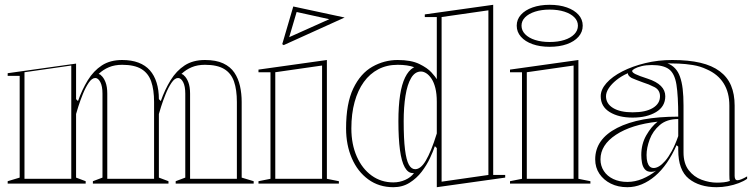

<svg xmlns="http://www.w3.org/2000/svg" viewBox="-20 -765 3138 800"><path d="M12 0V-10L62 -25V-449H12V-460L297 -500V-352L305 -344Q322 -392 346 -431Q370 -470 404.5 -492.5Q439 -515 489 -515Q528 -515 557 -504Q586 -493 604.5 -472Q623 -451 632.5 -420.5Q642 -390 642 -352V-25L682 -10V0H367V-10L407 -25V-375Q407 -406 398 -423Q389 -440 377 -440Q363 -440 349.5 -420Q336 -400 325 -372.5Q314 -345 306.5 -321.5Q299 -298 297 -290V-25L337 -10V0ZM712 0V-10L752 -25V-375Q752 -406 743 -423Q734 -440 722 -440Q708 -440 694.5 -420Q681 -400 670 -372.5Q659 -345 651.5 -321.5Q644 -298 642 -290V-352L650 -344Q667 -392 691 -431Q715 -470 749.5 -492.5Q784 -515 834 -515Q880 -515 910 -501Q940 -487 956.5 -462.5Q973 -438 980 -406.5Q987 -375 987 -340V-25L1037 -10V0ZM82 -20H277V-492L82 -464ZM427 -20H622V-340Q622 -391 610 -425.5Q598 -460 569 -477.5Q540 -495 489 -495Q458 -495 434 -485Q410 -475 391 -457Q394 -456 397 -454.5Q400 -453 401 -451Q412 -442 419.5 -423Q427 -404 427 -375ZM772 -20H967V-340Q967 -391 955 -425.5Q943 -460 914 -477.5Q885 -495 834 -495Q803 -495 779 -485Q755 -475 736 -457Q739 -456 742 -454.5Q745 -453 746 -451Q757 -442 764.5 -423Q772 -404 772 -375Z M1057 0V-10L1107 -20V-464H1057V-475L1342 -515V-20L1392 -10V0ZM1127 -20H1322V-492L1127 -464ZM1162 -577 1156 -581 1202 -738 1416 -692ZM1185 -610 1187 -611 1352 -685 1216 -715Z M1619 15Q1559 15 1514.5 -17.5Q1470 -50 1446 -105.5Q1422 -161 1422 -230Q1422 -334 1452 -396.5Q1482 -459 1531.5 -487Q1581 -515 1637 -515Q1693 -515 1727 -498.5Q1761 -482 1778 -463Q1795 -444 1800 -435V-694H1750V-705L2035 -745V-36H2085V-25L1800 15V-148L1792 -156Q1785 -135 1771.5 -106Q1758 -77 1737 -49.5Q1716 -22 1686.5 -3.5Q1657 15 1619 15ZM1619 -5Q1645 -5 1668.5 -15.5Q1692 -26 1705 -44Q1703 -44 1702 -44Q1701 -44 1699 -44Q1680 -44 1666.5 -68Q1653 -92 1646.5 -140Q1640 -188 1640 -260Q1640 -323 1647 -368.5Q1654 -414 1668 -442.5Q1682 -471 1702 -483Q1704 -484 1704.5 -484Q1705 -484 1706 -485Q1678 -495 1637 -495Q1592 -495 1556.5 -476.5Q1521 -458 1496 -423.5Q1471 -389 1457.5 -340Q1444 -291 1444 -230Q1444 -164 1466.5 -113Q1489 -62 1528.5 -33.5Q1568 -5 1619 -5ZM1710 -60Q1721 -60 1732 -68.5Q1743 -77 1754 -95.5Q1765 -114 1776.5 -142Q1788 -170 1800 -209V-341Q1800 -374 1794 -398Q1788 -422 1778 -437Q1768 -452 1756.5 -459.5Q1745 -467 1734 -467Q1709 -467 1693 -440Q1677 -413 1669.5 -366Q1662 -319 1662 -260Q1662 -186 1667.5 -142Q1673 -98 1683.5 -79Q1694 -60 1710 -60ZM1820 -8 2015 -36V-722L1820 -694Z M2270 -570Q2230 -570 2199 -581Q2168 -592 2150.5 -612Q2133 -632 2133 -658Q2133 -684 2150.5 -703.5Q2168 -723 2199 -734Q2230 -745 2270 -745Q2311 -745 2342 -734Q2373 -723 2390.5 -703.5Q2408 -684 2408 -658Q2408 -632 2390.5 -612Q2373 -592 2342 -581Q2311 -570 2270 -570ZM2105 0V-10L2155 -20V-464H2105V-475L2390 -515V-20L2440 -10V0ZM2175 -20H2370V-492L2175 -464ZM2270 -590Q2305 -590 2331.5 -598.5Q2358 -607 2373 -622.5Q2388 -638 2388 -658Q2388 -678 2373 -693Q2358 -708 2331.5 -716.5Q2305 -725 2270 -725Q2236 -725 2209.5 -716.5Q2183 -708 2168 -693Q2153 -678 2153 -658Q2153 -638 2168 -622.5Q2183 -607 2209.5 -598.5Q2236 -590 2270 -590Z M2781 -515Q2849 -515 2898 -503.5Q2947 -492 2979 -468Q3011 -444 3026 -408.5Q3041 -373 3041 -325V-32Q3041 -25 3043.5 -19.5Q3046 -14 3053 -14Q3059 -14 3069 -18Q3079 -22 3093 -30V-20Q3079 -10 3058 -2Q3037 6 3013 10.5Q2989 15 2966 15Q2894 15 2850 -20.5Q2806 -56 2806 -140Q2806 -142 2806 -143.5Q2806 -145 2806 -147.5Q2806 -150 2806 -154L2799 -160Q2781 -119 2758.5 -86.5Q2736 -54 2709.5 -31.5Q2683 -9 2654 3Q2625 15 2594 15Q2555 15 2525 0Q2495 -15 2477.5 -41Q2460 -67 2460 -101Q2460 -185 2551.5 -232Q2643 -279 2806 -279Q2806 -366 2798.5 -412.5Q2791 -459 2767.5 -476.5Q2744 -494 2696 -494Q2672 -494 2653.5 -489.5Q2635 -485 2624.5 -479Q2614 -473 2614 -469Q2614 -463 2628 -456Q2642 -449 2679 -437Q2752 -413 2752 -364Q2752 -321 2713.5 -298Q2675 -275 2616 -275Q2558 -275 2520.5 -298Q2483 -321 2483 -364Q2483 -392 2507 -419Q2531 -446 2573 -467.5Q2615 -489 2668.5 -502Q2722 -515 2781 -515ZM2806 -269Q2758 -269 2729 -244Q2700 -219 2687 -184Q2674 -149 2674 -119Q2674 -101 2677.5 -89Q2681 -77 2687.5 -71Q2694 -65 2704 -65Q2714 -65 2726 -72Q2738 -79 2751.5 -94.5Q2765 -110 2779 -135.5Q2793 -161 2806 -198ZM2594 -7Q2626 -7 2657 -20Q2688 -33 2714 -54Q2708 -51 2703 -50Q2698 -49 2693 -49Q2676 -49 2667 -59.5Q2658 -70 2655 -86.5Q2652 -103 2652 -119Q2652 -165 2673 -201.5Q2694 -238 2720 -258Q2611 -246 2546.5 -203.5Q2482 -161 2482 -101Q2482 -74 2496 -52.5Q2510 -31 2535.5 -19Q2561 -7 2594 -7ZM2761 -501Q2780 -494 2793 -480Q2806 -466 2813 -446Q2821 -424 2824.5 -394.5Q2828 -365 2828 -325V-130Q2828 -84 2849.5 -56Q2871 -28 2903.5 -16Q2936 -4 2967 -4Q2982 -4 2996 -5.5Q3010 -7 3021 -11Q3020 -13 3019.5 -19Q3019 -25 3019 -37V-325Q3019 -380 2995 -418Q2971 -456 2925 -476Q2898 -489 2867 -494Q2836 -499 2808.5 -500Q2781 -501 2761 -501ZM2616 -297Q2670 -297 2700 -315Q2730 -333 2730 -364Q2730 -390 2707 -402Q2684 -414 2658 -422Q2644 -427 2631.5 -432Q2619 -437 2612 -440Q2596 -449 2596 -460Q2569 -448 2548.5 -431.5Q2528 -415 2516.5 -397.5Q2505 -380 2505 -364Q2505 -333 2534.5 -315Q2564 -297 2616 -297Z"/></svg>

Font: Kalnia Glaze Thin
Style: Bold
Weight: 700
Version: Version 1.110